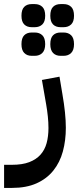

<svg xmlns="http://www.w3.org/2000/svg" viewBox="-80 -679 382 939"><path d="M-60 127H-22Q29 127 63 114Q97 101 118 77.5Q139 54 148 21Q157 -12 157 -53Q157 -80 154 -109Q151 -138 146 -167L125 -288L211 -304L225 -220Q242 -123 242 -54Q242 8 227.5 61.5Q213 115 181 155Q149 195 99 217.5Q49 240 -21 240H-60ZM216 -406Q193 -406 179.5 -420Q166 -434 166 -463Q166 -493 179.5 -506.5Q193 -520 216 -520H231Q254 -520 268 -506.5Q282 -493 282 -463Q282 -434 268 -420Q254 -406 231 -406ZM216 -546Q193 -546 179.5 -559.5Q166 -573 166 -602Q166 -632 179.5 -645.5Q193 -659 216 -659H231Q254 -659 268 -645.5Q282 -632 282 -602Q282 -573 268 -559.5Q254 -546 231 -546ZM75 -406Q52 -406 38.5 -420Q25 -434 25 -463Q25 -493 38.5 -506.5Q52 -520 75 -520H90Q113 -520 127 -506.5Q141 -493 141 -463Q141 -434 127 -420Q113 -406 90 -406ZM75 -546Q52 -546 38.5 -559.5Q25 -573 25 -602Q25 -632 38.5 -645.5Q52 -659 75 -659H90Q113 -659 127 -645.5Q141 -632 141 -602Q141 -573 127 -559.5Q113 -546 90 -546Z"/></svg>

Font: IBM Plex Arabic Medium
Style: Regular
Weight: 500
Designer: Mike Abbink, Paul van der Laan, Pieter van Rosmalen, Wael Morcos, Khajak Apelian
Foundry: Bold Monday
Version: Version 1.0